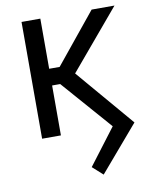

<svg xmlns="http://www.w3.org/2000/svg" viewBox="-85 -609 695 884"><g transform="rotate(-10 262.5 -167.0)"><path d="M327.6 211.9 279.3 168.5 407.2 0 200.7 -235.8 248 -305.7 508.8 0ZM77.1 0V-545.9H165V0ZM131.8 -233.4V-311.5H213.9L404.8 -545.9H511.7L248.5 -233.4Z"/></g></svg>

Font: Inter Variable LoSnoCo
Style: Regular
Weight: 400
Designer: Rasmus Andersson
Foundry: rsms
Version: Version 4.000;git-a52131595; featfreeze: case,dlig,ss01,ss02